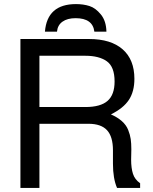

<svg xmlns="http://www.w3.org/2000/svg" viewBox="-20 -920 749 940"><path d="M523 -360Q555 -346 576.5 -327Q598 -308 607.5 -284Q617 -260 620 -239Q623 -218 623 -189Q623 -180 622.5 -163Q622 -146 622 -138Q622 -97 631 -69Q640 -41 666 -23V0H553Q533 -46 533 -119V-184Q533 -251 504 -282.5Q475 -314 413 -314H173V0H80V-729H416Q523 -729 580.5 -678.5Q638 -628 638 -534Q638 -472 611 -431Q584 -390 523 -360ZM541 -521Q541 -593 503 -620Q465 -647 398 -647H173V-396H398Q472 -396 506.5 -426Q541 -456 541 -521ZM501 -765H442Q434 -831 350 -831Q310 -831 286 -814Q262 -797 259 -765H200Q211 -900 352 -900Q388 -900 418 -890.5Q448 -881 474 -849Q500 -817 501 -765Z"/></svg>

Font: ColatingCofangSans
Style: Regular
Weight: 400
Foundry: GNU
Version: Version 412.227;June 27, 2022;FontCreator 11.0.0.2412 32-bit